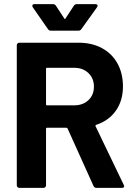

<svg xmlns="http://www.w3.org/2000/svg" viewBox="-20 -906 654 926"><path d="M431 -9 306 -286Q304 -290 300 -290H207Q202 -290 202 -285V-12Q202 -7 198.5 -3.5Q195 0 190 0H73Q68 0 64.5 -3.5Q61 -7 61 -12V-688Q61 -693 64.5 -696.5Q68 -700 73 -700H359Q423 -700 471.5 -674Q520 -648 546.5 -600Q573 -552 573 -489Q573 -421 539 -372.5Q505 -324 444 -304Q439 -302 441 -297L577 -14Q579 -10 579 -8Q579 0 568 0H445Q435 0 431 -9ZM202 -574V-403Q202 -398 207 -398H338Q380 -398 406.5 -423Q433 -448 433 -488Q433 -528 406.5 -553.5Q380 -579 338 -579H207Q202 -579 202 -574ZM136 -878Q136 -886 146 -886H236Q245 -886 250 -878L290 -817Q293 -811 296 -817L336 -878Q341 -886 350 -886H440Q448 -886 450 -881.5Q452 -877 448 -871L372 -765Q367 -758 358 -758H225Q216 -758 211 -766L138 -871Q136 -874 136 -878Z"/></svg>

Font: Amber EN
Style: Bold
Weight: 700
Designer: Jeremy Tribby
Foundry: Tribby Type
Version: Version 1.408 November 24, 2021